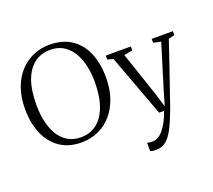

<svg xmlns="http://www.w3.org/2000/svg" viewBox="-159 -961 1574 1422"><g transform="rotate(-20 628.0 -250.0)"><path d="M344.5 11Q242 12 171.8 -36Q101.5 -84 65.5 -169Q29.5 -254 29.5 -364.5Q29.5 -456 55 -527.5Q80.5 -599 126 -649Q171.5 -699 231.8 -725Q292 -751 361.5 -751Q462.5 -751 532 -705.2Q601.5 -659.5 637.5 -576Q673.5 -492.5 673.5 -380Q673.5 -289 648.2 -217Q623 -145 578.2 -94.2Q533.5 -43.5 473.8 -16.8Q414 10 344.5 11ZM349.5 -26.5Q420 -26.5 472.5 -66Q525 -105.5 554.5 -184Q584 -262.5 584 -380Q584 -477 557.5 -552.2Q531 -627.5 479.5 -670.5Q428 -713.5 352.5 -713.5Q282.5 -713.5 230 -675.2Q177.5 -637 148.2 -559.5Q119 -482 119 -364.5Q119 -263 145.5 -187Q172 -111 223.2 -68.8Q274.5 -26.5 349.5 -26.5ZM838.5 251.5Q823.5 251.5 811.5 249.5Q799.5 247.5 793.5 244.5V178Q799.5 181 812.2 182.5Q825 184 837.5 184Q859.5 184 881 171.5Q902.5 159 922.2 135.2Q942 111.5 959.8 77.2Q977.5 43 992.5 0H953.5L772.5 -488.5L727 -501.5V-532.5H924.5V-501.5L857.5 -489L971.5 -151.5L1009 -30.5L1044.5 -152L1148 -489L1089 -501.5V-532.5H1256V-501.5L1208 -489Q1179 -402 1154 -329.2Q1129 -256.5 1109 -198Q1089 -139.5 1074 -95.8Q1059 -52 1049 -23.5Q1039 5 1034.5 17Q1004.5 96.5 977 148.5Q949.5 200.5 917 226Q884.5 251.5 838.5 251.5Z"/></g></svg>

Font: Merriweather 72pt Light
Style: Regular
Weight: 300
Version: Version 2.100